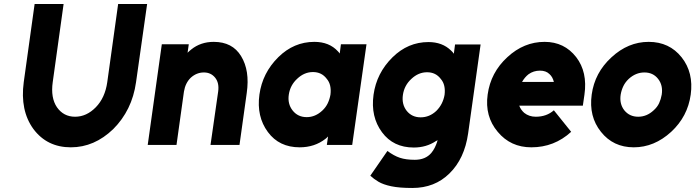

<svg xmlns="http://www.w3.org/2000/svg" viewBox="-20 -720 3455 954"><path d="M152 -700 98 -312Q79 -171 146 -79Q214 12 332 12Q449 12 543 -79Q589 -125 617.5 -183Q646 -241 656 -312L711 -700H567L513 -312Q502 -234 456 -187Q410 -140 353 -140Q296 -140 263 -187Q231 -234 242 -312L296 -700Z M1170 0 1206 -258Q1214 -314 1207 -359.5Q1200 -405 1178 -441Q1135 -512 1042 -512Q977 -512 930 -474Q925 -470 921 -466.5Q917 -463 912 -458L918 -500H784L714 0H857L894 -265Q901 -308 928 -334Q957 -360 993 -360Q1028 -360 1049 -334Q1070 -308 1064 -265L1026 0Z M1674 -500 1668 -454Q1666 -457 1663.5 -460Q1661 -463 1659 -465Q1616 -512 1542 -512Q1440 -512 1363 -436Q1284 -358 1269 -250Q1254 -141 1311 -64Q1367 12 1469 12Q1543 12 1597 -30Q1601 -33 1604 -36Q1607 -39 1610 -42L1604 0H1730L1801 -500ZM1535 -362Q1578 -362 1603 -329Q1616 -314 1620.5 -294Q1625 -274 1622 -250Q1618 -227 1608.5 -207Q1599 -187 1582 -171Q1547 -138 1504 -138Q1460 -138 1434 -171Q1408 -204 1415 -250Q1422 -297 1457 -329Q1492 -362 1535 -362Z M2109 -511Q2007 -511 1930 -435Q1851 -357 1836 -249Q1821 -140 1878 -63Q1934 13 2036 13Q2098 13 2146 -19Q2149 -20 2151 -21.5Q2153 -23 2154 -25Q2154 -22 2153 -20Q2152 -18 2152 -15Q2147 0 2140 14Q2133 28 2123 40Q2094 74 2041 74Q1997 74 1967 64Q1937 54 1905 30L1820 153Q1837 169 1860.5 183Q1884 197 1924 205.5Q1964 214 2029 214Q2140 214 2213 142Q2288 69 2306 -57L2368 -499H2241L2235 -453Q2232 -458 2228.5 -461.5Q2225 -465 2221 -469Q2178 -511 2109 -511ZM2102 -361Q2145 -361 2170 -328Q2183 -313 2187.5 -293Q2192 -273 2189 -249Q2185 -226 2175 -206Q2165 -186 2148 -169Q2114 -137 2070 -137Q2027 -137 2001 -169Q1975 -202 1982 -249Q1989 -296 2024 -328Q2059 -361 2102 -361Z M2876 -195 2884 -250Q2900 -362 2843 -436Q2784 -512 2686 -512Q2583 -512 2501 -436Q2418 -360 2403 -250Q2388 -142 2453 -65Q2517 12 2620 12Q2734 12 2818 -65L2732 -172Q2696 -140 2642 -140Q2609 -140 2585 -159Q2577 -166 2570.5 -175Q2564 -184 2560 -195ZM2663 -369Q2693 -369 2710 -352Q2726 -338 2732 -313H2574Q2587 -336 2606 -351Q2631 -369 2663 -369Z M3182 -360Q3225 -360 3250 -328Q3275 -296 3268 -250Q3264 -227 3255 -207.5Q3246 -188 3228 -172Q3194 -140 3151 -140Q3108 -140 3082 -172Q3057 -204 3064 -250Q3068 -273 3077.5 -292.5Q3087 -312 3104 -328Q3139 -360 3182 -360ZM3203 -512Q3101 -512 3018 -435Q2935 -359 2920 -250Q2905 -141 2966 -65Q3027 12 3129 12Q3231 12 3315 -65Q3397 -141 3412 -250Q3427 -359 3367 -435Q3306 -512 3203 -512Z"/></svg>

Font: Unageo
Style: ExtraBold-Italic
Weight: 800
Designer: Richard Sepsi
Foundry: Richard Sepsi
Version: Version 2.000